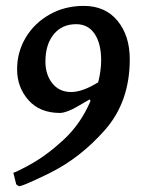

<svg xmlns="http://www.w3.org/2000/svg" viewBox="-20 -527 482 651"><path d="M287 -185 284 -190Q282 -189 244.5 -167Q207 -145 184 -144Q115 -144 76.5 -187.5Q38 -231 38 -292Q38 -351 67.5 -400Q97 -449 148.5 -478Q200 -507 264 -507Q337 -507 378.5 -456.5Q420 -406 420 -326Q420 -182 336 -86.5Q252 9 147 60.5Q42 112 42 103L35 98L25 58Q25 62 81 31.5Q137 1 195.5 -53Q254 -107 287 -185ZM313 -248Q323 -289 323 -322Q323 -379 301 -412Q279 -445 238 -445Q190 -445 162 -410.5Q134 -376 134 -318Q134 -274 157.5 -244.5Q181 -215 221 -215Q260 -215 313 -248Z"/></svg>

Font: Alegreya SC Medium
Style: Italic
Weight: 500
Italic angle: -7°
Designer: Juan Pablo del Peral
Foundry: Huerta Tipografica
Version: Version 2.007; ttfautohint (v1.6)